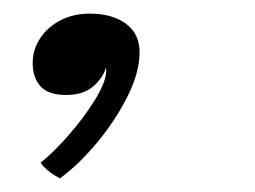

<svg xmlns="http://www.w3.org/2000/svg" viewBox="-20 -154 374 282"><path d="M68 108Q65 106.5 59 102.8Q53 99 47.8 94.2Q42.5 89.5 39.5 85Q57 71.5 79.5 46Q102 20.5 118.8 -6.2Q135.5 -33 136 -49.5Q136 -53.5 135.5 -54.5Q131.5 -40 117 -27.2Q102.5 -14.5 77 -14.5Q51 -14.5 39.5 -27.2Q28 -40 28 -61.5Q28 -81 38.8 -97.5Q49.5 -114 68.5 -124Q87.5 -134 112 -134Q134 -134 150.5 -127.2Q167 -120.5 176 -108Q185 -95.5 185 -77Q185 -47.5 167.2 -12.2Q149.5 23 122.8 55.2Q96 87.5 68 108Z"/></svg>

Font: Grandstander Thin ExtraLight
Style: Italic
Weight: 250
Italic angle: -15°
Version: Version 1.200